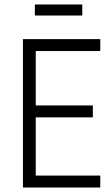

<svg xmlns="http://www.w3.org/2000/svg" viewBox="-20 -834 500 854"><path d="M82 0V-660H139V0ZM92 0V-53H426V0ZM92 -312V-365H393V-312ZM92 -607V-660H426V-607ZM135 -765V-814H346V-765Z"/></svg>

Font: Bricolage Grotesque SemiCondensed ExtraLight
Style: Regular
Weight: 250
Width: 4
Designer: Mathieu Triay
Foundry: Atelier Triay
Version: Version 1.000;gftools[0.9.30]